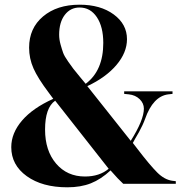

<svg xmlns="http://www.w3.org/2000/svg" viewBox="-20 -784 804 818"><path d="M267 14Q160 14 94 -33.5Q28 -81 28 -157Q28 -217 74 -270.5Q120 -324 207 -363L187 -390Q141 -451 122.5 -493Q104 -535 104 -581Q104 -664 163.5 -714Q223 -764 319 -764Q408 -764 464.5 -722.5Q521 -681 521 -617Q521 -560 476 -507Q431 -454 352 -417L537 -184Q593 -273 593 -321Q593 -344 575 -361.5Q557 -379 529 -382L509 -384V-395H715V-384L697 -382Q632 -374 598 -277Q589 -252 572 -221Q552 -187 546 -175L566 -149Q618 -81 650 -49Q680 -19 713 -14L729 -12V-1H505Q484 -20 451 -58Q410 -20 367 -3Q324 14 267 14ZM345 -427Q420 -483 420 -601Q420 -670 392.5 -711Q365 -752 319 -752Q280 -752 256 -720.5Q232 -689 232 -636Q232 -616 238 -594.5Q244 -573 249 -559Q254 -545 270.5 -521.5Q287 -498 292.5 -491Q298 -484 320.5 -456.5Q343 -429 345 -427ZM342 -32Q404 -32 443 -65L215 -355Q172 -325 172 -232Q172 -142 219 -87Q266 -32 342 -32Z"/></svg>

Font: Gloock
Style: Regular
Weight: 400
Designer: Duarte Pinto
Foundry: Duarte Pinto
Version: Version 1.000